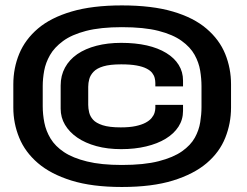

<svg xmlns="http://www.w3.org/2000/svg" viewBox="-20 -698 938 728"><path d="M442 11Q557 11 636 -13.5Q715 -38 763.8 -79.5Q812.5 -121 834.2 -175.8Q856 -230.5 856 -290V-378Q856 -439 834 -493.2Q812 -547.5 763.2 -589.2Q714.5 -631 635.5 -654.2Q556.5 -677.5 442 -677.5Q330 -677.5 251.2 -654.2Q172.5 -631 124 -589.8Q75.5 -548.5 53 -494.2Q30.5 -440 30.5 -378V-290Q30.5 -230.5 52.8 -176Q75 -121.5 123.5 -79.8Q172 -38 250.5 -13.5Q329 11 442 11ZM442 -72.5Q363.5 -72.5 309.8 -85.8Q256 -99 222.8 -121.2Q189.5 -143.5 172 -172.2Q154.5 -201 148.2 -232.8Q142 -264.5 142 -295.5V-372Q142 -399.5 147.5 -429.8Q153 -460 169.5 -489Q186 -518 218.8 -542.2Q251.5 -566.5 306.2 -580.8Q361 -595 442 -595Q526 -595 580.8 -581Q635.5 -567 668.5 -543.2Q701.5 -519.5 717.8 -490.2Q734 -461 739 -430.2Q744 -399.5 744 -371.5V-291.5Q744 -265 739.2 -234.8Q734.5 -204.5 718.8 -176Q703 -147.5 670 -124.2Q637 -101 581.8 -86.8Q526.5 -72.5 442 -72.5ZM439.5 -132.5Q491 -132.5 534 -142.8Q577 -153 608.2 -172Q639.5 -191 656.8 -217.8Q674 -244.5 674 -277.5V-300.5H569V-288.5Q569 -280.5 566 -270.5Q563 -260.5 554.8 -250.5Q546.5 -240.5 532 -232.8Q517.5 -225 494.5 -220Q471.5 -215 438 -215Q394.5 -215 369.2 -223.2Q344 -231.5 332.8 -244.2Q321.5 -257 318 -272Q314.5 -287 314.5 -300.5V-369Q314.5 -383.5 318.5 -398.2Q322.5 -413 334.8 -426Q347 -439 372 -446.5Q397 -454 439.5 -454Q474 -454 497.5 -449.8Q521 -445.5 535.2 -438.2Q549.5 -431 556.8 -421.8Q564 -412.5 566.5 -402.5Q569 -392.5 569 -383V-370.5H674V-392.5Q674 -425.5 657.5 -452Q641 -478.5 610.2 -497.2Q579.5 -516 536.5 -525.8Q493.5 -535.5 439.5 -535.5Q388 -535.5 345.8 -524.5Q303.5 -513.5 273.2 -492.8Q243 -472 226.5 -441.8Q210 -411.5 210 -374V-286Q210 -252.5 226.5 -224.8Q243 -197 273.2 -176.2Q303.5 -155.5 345.5 -144Q387.5 -132.5 439.5 -132.5Z"/></svg>

Font: Anybody Expanded
Style: Bold
Weight: 700
Width: 7
Designer: Tyler Finck
Foundry: Etcetera Type Company
Version: Version 1.113;gftools[0.9.25]